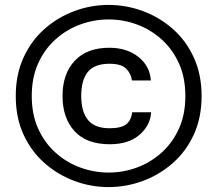

<svg xmlns="http://www.w3.org/2000/svg" viewBox="-20 -746 882 780"><path d="M421 14Q349 14 282 -11Q215 -36 161 -83.5Q107 -131 75.5 -199.5Q44 -268 44 -356Q44 -443 75.5 -512Q107 -581 161 -628.5Q215 -676 282 -701Q349 -726 421 -726Q493 -726 560.5 -701Q628 -676 682 -628.5Q736 -581 767.5 -512Q799 -443 799 -356Q799 -268 767.5 -199.5Q736 -131 682 -83.5Q628 -36 560.5 -11Q493 14 421 14ZM421 -45Q481 -45 536.5 -65.5Q592 -86 636.5 -126Q681 -166 707 -223.5Q733 -281 733 -356Q733 -431 707 -488.5Q681 -546 636.5 -586Q592 -626 536.5 -646.5Q481 -667 421 -667Q362 -667 306 -646.5Q250 -626 205.5 -586Q161 -546 135 -488.5Q109 -431 109 -356Q109 -281 135 -223.5Q161 -166 205.5 -126Q250 -86 306 -65.5Q362 -45 421 -45ZM426 -160Q331 -160 282.5 -213.5Q234 -267 234 -356Q234 -446 283.5 -499Q333 -552 424 -552Q495 -552 542 -515Q589 -478 593 -419H516Q512 -448 492 -467.5Q472 -487 425 -487Q364 -487 337 -454Q310 -421 310 -356Q310 -292 337.5 -258.5Q365 -225 425 -225Q472 -225 492.5 -241Q513 -257 517 -290H594Q591 -237 547 -198.5Q503 -160 426 -160Z"/></svg>

Font: 42dot Sans Medium
Style: Regular
Weight: 500
Designer: 42dot
Version: Version 1.000